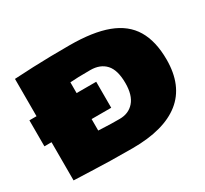

<svg xmlns="http://www.w3.org/2000/svg" viewBox="-145 -922 1223 1145"><g transform="rotate(-30 466.5 -350.0)"><path d="M16 -263V-442H65V-699Q134 -703 195 -705.5Q256 -708 316.5 -709Q377 -710 446 -710Q607 -710 708.5 -672Q810 -634 858 -553.5Q906 -473 906 -347Q906 -168 794.5 -79Q683 10 466 10Q380 10 311.5 8.5Q243 7 183.5 4.5Q124 2 65 0V-263ZM487 -180Q549 -180 586 -222.5Q623 -265 623 -348Q623 -438 585.5 -479Q548 -520 480 -520Q433 -520 398.5 -519Q364 -518 341 -516V-442H476V-263H341V-184Q368 -183 388.5 -182Q409 -181 431.5 -180.5Q454 -180 487 -180Z"/></g></svg>

Font: Georama Extended Black
Style: Regular
Weight: 900
Width: 7
Designer: Jean-Baptiste Levee
Foundry: Production Type
Version: Version 1.000